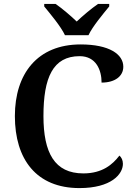

<svg xmlns="http://www.w3.org/2000/svg" viewBox="-20 -951 688 981"><path d="M312 -771H432C453 -816 507 -880 538 -918V-931H481C449 -909 402 -870 372 -841C342 -870 296 -909 264 -931H206V-918C237 -880 291 -816 312 -771ZM386 10C548 10 608 -61 608 -114C608 -133 600 -148 590 -156C556 -111 503 -65 406 -65C259 -65 202 -170 202 -358C202 -554 250 -664 387 -664C471 -664 499 -593 499 -529C568 -529 610 -562 610 -610C610 -674 538 -724 392 -724C171 -724 56 -574 56 -358C56 -137 166 10 386 10Z"/></svg>

Font: Noto Serif Tamil SemiBold
Style: Regular
Weight: 600
Designer: Indian Type Foundry, Tom Grace, and the Monotype Design Team
Foundry: Monotype Imaging Inc.
Version: Version 2.004